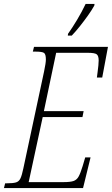

<svg xmlns="http://www.w3.org/2000/svg" viewBox="-41 -951 566 971"><path d="M-21 0 -15 -24H-5Q25 -24 40 -28.5Q55 -33 62.5 -49Q70 -65 77 -99L182 -590Q191 -633 191 -650Q191 -677 181.5 -683.5Q172 -690 137 -690H125L131 -714H505L476 -559H449Q450 -569 452.5 -586Q455 -603 456.5 -619.5Q458 -636 458 -645Q458 -668 448.5 -676Q439 -684 402 -684H243L181 -389H382L376 -359H175L104 -30H281Q314 -30 330.5 -35.5Q347 -41 356.5 -58Q366 -75 377 -111L390 -155H417L379 0ZM302 -771 303 -780Q325 -811 349 -851Q373 -891 392 -931H437L436 -923Q424 -901 404.5 -873.5Q385 -846 363.5 -819Q342 -792 322 -771Z"/></svg>

Font: Noto Serif ExtraCondensed ExtraLight
Style: Italic
Weight: 200
Width: 2
Italic angle: -12°
Designer: Monotype Design Team
Foundry: Monotype Imaging Inc.
Version: Version 2.014; ttfautohint (v1.8.4.7-5d5b)